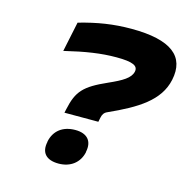

<svg xmlns="http://www.w3.org/2000/svg" viewBox="-102 -778 870 886"><g transform="rotate(15 333.0 -335.0)"><path d="M179 -77V-74C168 -23 193 9 254 9C311 9 352 -23 363 -74V-77C374 -129 347 -161 290 -161C229 -161 190 -129 179 -77ZM141 -499C241 -523 313 -534 386 -534C465 -534 491 -521 485 -492C478 -460 442 -439 379 -411C271 -363 243 -332 224 -243L220 -225H382L386 -245C389 -261 396 -272 410 -278C543 -338 639 -396 661 -500C686 -617 610 -679 419 -679C333 -679 258 -667 171 -642Z"/></g></svg>

Font: LT Wave Text Black Italic
Style: Regular
Weight: 900
Designer: Daniel Lyons
Version: Version 2.5 (Glyphs App)